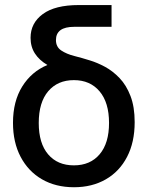

<svg xmlns="http://www.w3.org/2000/svg" viewBox="-20 -748 600 779"><path d="M280.3 11.7Q206.1 11.7 150.4 -20.5Q94.7 -52.7 63.7 -111.6Q32.7 -170.4 32.7 -249.5Q32.7 -336.9 70.3 -397.2Q107.9 -457.5 172.4 -484.4Q139.6 -503.4 121.8 -530.8Q104 -558.1 104 -594.7Q104 -654.3 153.6 -690.9Q203.1 -727.5 299.8 -727.5H432.6V-639.2H281.2Q207 -639.2 207 -585.4Q207 -557.6 228.5 -543.2Q250 -528.8 281.7 -520.8Q313.5 -512.7 344.7 -502.9Q374 -494.1 405.8 -477.1Q437.5 -460 465.1 -431.2Q492.7 -402.3 509.5 -358.4Q526.4 -314.5 526.4 -252.4Q526.4 -170.9 495.6 -111.6Q464.8 -52.2 409.2 -20.3Q353.5 11.7 280.3 11.7ZM279.8 -77.1Q346.2 -77.1 384.3 -122.1Q422.4 -167 422.4 -249Q422.4 -332 384 -377.4Q345.7 -422.9 279.8 -422.9Q213.9 -422.9 175.5 -377.7Q137.2 -332.5 137.2 -249Q137.2 -166.5 175.3 -121.8Q213.4 -77.1 279.8 -77.1Z"/></svg>

Font: Inter Display Medium
Style: Regular
Weight: 500
Designer: Rasmus Andersson
Foundry: rsms
Version: Version 4.001;git-9221beed3